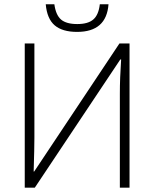

<svg xmlns="http://www.w3.org/2000/svg" viewBox="-20 -863 710 883"><path d="M93.8 -663.1H138.2V-229.5Q138.2 -183.1 134.8 -74.2H137.2L529.3 -663.1H575.7V0H531.2V-430.7Q531.2 -504.4 537.1 -589.4H533.2L140.1 0H93.8ZM334.5 -716.3Q267.1 -716.3 231.7 -746.3Q196.3 -776.4 190.4 -843.3H230Q236.8 -793.5 261 -772.9Q285.2 -752.4 335.4 -752.4Q385.3 -752.4 409.4 -773.7Q433.6 -794.9 439 -843.3H479Q469.7 -716.3 334.5 -716.3Z"/></svg>

Font: Bpm'online Open Sans Light
Style: Regular
Weight: 300
Foundry: Ascender Corporation
Version: Version 1.10